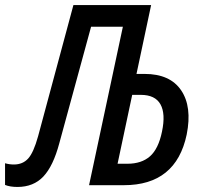

<svg xmlns="http://www.w3.org/2000/svg" viewBox="-66 -734 799 761"><path d="M3 7Q-26 7 -46 -1V-87Q-29 -82 -11 -82Q24 -82 45.5 -105.5Q67 -129 85 -194L225 -714H533L475 -441H507Q608 -441 652 -376Q696 -311 674 -201Q632 0 425 0H287L421 -628H295L169 -166Q145 -76 106 -34.5Q67 7 3 7ZM400 -85H439Q495 -85 528.5 -114.5Q562 -144 576 -212Q591 -283 570 -320.5Q549 -358 492 -358H458Z"/></svg>

Font: Noto Sans ExtraCondensed Medium
Style: Italic
Weight: 500
Width: 2
Italic angle: -12°
Designer: Monotype Design Team
Foundry: Monotype Imaging Inc.
Version: Version 2.013; ttfautohint (v1.8.4.7-5d5b)